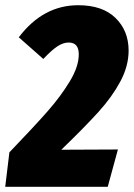

<svg xmlns="http://www.w3.org/2000/svg" viewBox="-46 -716 513 736"><path d="M447 -522Q447 -463 415.5 -404Q384 -345 331.5 -287Q279 -229 189 -142L406 -143L367 0H-26L-10 -132Q86 -232 136.5 -289.5Q187 -347 221.5 -404Q256 -461 256 -508Q256 -553 217 -553Q196 -553 173.5 -538Q151 -523 120 -490L26 -573Q119 -696 254 -696Q347 -696 397 -647Q447 -598 447 -522Z"/></svg>

Font: Fira Sans Extra Condensed Black
Style: Italic
Weight: 900
Width: 3
Italic angle: -8°
Designer: Carrois Corporate & Edenspiekermann AG
Foundry: Carrois Corporate GbR & Edenspiekermann AG
Version: Version 4.203